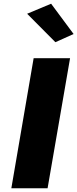

<svg xmlns="http://www.w3.org/2000/svg" viewBox="-20 -1013 416 1033"><path d="M161 -700 41 0H236L357 -700ZM126 -939 278 -786 376 -830 255 -993Z"/></svg>

Font: Jost ExtraBold
Style: Italic
Weight: 800
Italic angle: -5°
Version: Version 3.710